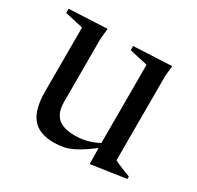

<svg xmlns="http://www.w3.org/2000/svg" viewBox="-117 -632 796 777"><g transform="rotate(30 281.0 -243.0)"><path d="M172.5 -154Q172.5 -121 183.5 -99.5Q194.5 -78 217.8 -67.5Q241 -57 278.5 -57Q316.5 -57 351 -69.2Q385.5 -81.5 406.5 -97.5L416.5 -84.5Q380.5 -56 353.5 -37.5Q326.5 -19 304.5 -8.5Q282.5 2 262 6Q241.5 10 218 10Q148.5 10 116.8 -29.2Q85 -68.5 85 -151.5V-450.5L0 -469.5V-489L177.5 -497.5L172.5 -450.5ZM388 12 386.5 -82V-450.5L301.5 -469.5V-489L479.5 -497.5L474.5 -450.5V-55Q479 -52 488.5 -48Q498 -44 509.2 -39.2Q520.5 -34.5 531.5 -30Q542.5 -25.5 550.5 -23V-11.5L392.5 12Z"/></g></svg>

Font: Newsreader 60pt
Style: Regular
Weight: 400
Designer: Hugues Gentile
Foundry: Production Type
Version: Version 1.003